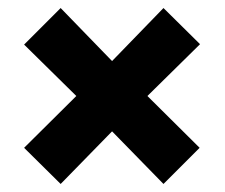

<svg xmlns="http://www.w3.org/2000/svg" viewBox="-20 -563 559 478"><path d="M259 -236 387 -105 477 -195 347 -324 478 -453 387 -543 259 -411 131 -543 40 -452 170 -324 40 -195 131 -105Z"/></svg>

Font: Noto Sans Devanagari Condensed Black
Style: Regular
Weight: 900
Width: 3
Designer: Jelle Bosma - Monotype Design Team
Foundry: Monotype Imaging Inc.
Version: Version 2.004